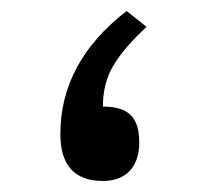

<svg xmlns="http://www.w3.org/2000/svg" viewBox="-20 -328 367 348"><path d="M209.5 -308.1C129.4 -246.1 89.4 -171.9 89.4 -85C89.4 -28.3 115.2 0 166.5 0C209 0 232.4 -26.4 232.4 -69.3C232.4 -113.8 214.8 -134.8 166.5 -134.8C166.5 -163.6 172.9 -188.5 186 -210C198.7 -231.4 218.8 -254.4 245.6 -279.3Z"/></svg>

Font: Shabnam
Style: Regular
Weight: 400
Foundry: DejaVu fonts team - Redesigned by Saber Rastikerdar - Based on Vazir font
Version: Version 5.0.1